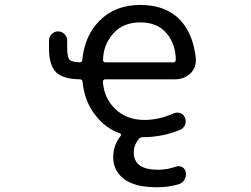

<svg xmlns="http://www.w3.org/2000/svg" viewBox="-20 -578 1040 794"><path d="M309.6 -320.3Q319.3 -320.3 320.3 -330.1Q330.1 -430.7 391.6 -492.2Q456.1 -557.6 560.5 -557.6Q670.9 -557.6 731.4 -488.3Q780.3 -430.7 790 -335Q790 -331.1 790 -327.1Q790 -296.9 767.6 -274.4Q741.2 -250 704.1 -250H415Q411.1 -250 408.2 -247.1Q405.3 -244.1 405.3 -240.2Q410.2 -172.9 455.1 -128.9Q502 -82 578.1 -82Q636.7 -82 699.2 -109.4Q712.9 -115.2 726.6 -109.9Q740.2 -104.5 745.1 -90.8Q751 -76.2 745.1 -61.5Q739.3 -46.9 724.6 -41Q650.4 -10.7 571.3 -10.7H570.3Q559.6 -10.7 553.7 -2.9Q533.2 22.5 533.2 52.7Q533.2 124 633.8 124Q670.9 124 707 111.3Q720.7 106.4 732.9 112.8Q745.1 119.1 748 132.8Q749 137.7 749 141.6Q749 153.3 743.2 164.1Q735.4 178.7 719.7 183.6Q677.7 196.3 632.8 196.3Q629.9 196.3 627.9 196.3Q537.1 196.3 492.7 162.1Q448.2 127.9 448.2 72.3Q448.2 22.5 478.5 -15.6Q481.4 -18.6 480.5 -22Q479.5 -25.4 476.6 -26.4Q416 -46.9 373 -103.5Q329.1 -160.2 321.3 -240.2Q320.3 -250 310.5 -250Q240.2 -251 211.9 -279.3Q182.6 -307.6 182.6 -379.9V-410.2Q182.6 -425.8 193.8 -437Q205.1 -448.2 220.2 -448.2Q235.4 -448.2 246.6 -437Q257.8 -425.8 257.8 -410.2V-380.9Q257.8 -341.8 267.6 -331.1Q276.4 -321.3 309.6 -320.3ZM697.3 -320.3Q701.2 -320.3 704.1 -323.2Q707 -326.2 707 -329.1Q707 -395.5 668 -441.4Q629.9 -485.4 560.5 -485.4Q489.3 -485.4 449.2 -440.4Q406.2 -391.6 406.2 -329.1Q406.2 -326.2 408.2 -323.2Q411.1 -320.3 415 -320.3Z"/></svg>

Font: Rounded-X Mgen+ 1m regular
Style: Regular
Weight: 400
Designer: [Source Han Sans]
Ryoko NISHIZUKA  (kana & ideographs); Paul D. Hunt (Latin, Greek & Cyrillic); Wenlong ZHANG  (bopomofo
Version: Version 1.059.20150602